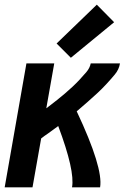

<svg xmlns="http://www.w3.org/2000/svg" viewBox="-34 -801 554 821"><path d="M-14 0 79 -530H198L164 -338L176 -347Q193 -360 210 -373.5Q227 -387 243.5 -401Q260 -415 276 -430Q292 -445 306.5 -460.5Q321 -476 335.5 -493Q350 -510 354 -530H479Q475 -504 457 -482.5Q439 -461 420.5 -441Q402 -421 382 -402.5Q362 -384 341.5 -366Q321 -348 300 -330L294 -325Q408 -83 394 0H274Q287 -70 215 -262Q193 -246 171 -230Q156 -220 142 -209L105 0ZM269 -554 208 -615 380 -781 454 -706Z"/></svg>

Font: Iosevka SS08
Style: Bold Italic
Weight: 700
Italic angle: -10°
Monospace: yes
Designer: Belleve Invis
Foundry: Belleve Invis
Version: 2.1.0; ttfautohint (v1.8.2)